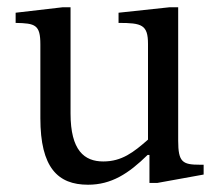

<svg xmlns="http://www.w3.org/2000/svg" viewBox="-20 -498 610 528"><path d="M222 10C286 10 333 -20 386 -72H391V5H413L540 -18V-45H530C482 -45 470 -52 470 -111V-478H446L306 -463V-435C370 -435 387 -430 387 -377V-114C347 -79 315 -54 264 -54C212 -54 174 -84 174 -186V-478H152L23 -463V-435C77 -434 91 -430 91 -376V-173C91 -37 139 10 222 10Z"/></svg>

Font: STIX Two Text
Style: Regular
Weight: 400
Designer: Ross Mills, John Hudson & Paul Hanslow, Tiro Typeworks Ltd; with prior portions MicroPress Inc., and Coen Hoffman.
Foundry: Tiro Typeworks Ltd
Version: Version 2.13 b171